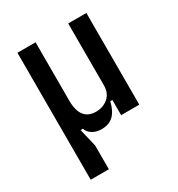

<svg xmlns="http://www.w3.org/2000/svg" viewBox="-172 -632 874 943"><g transform="rotate(-30 265.0 -160.0)"><path d="M67 200V-520H170V-189Q170 -76 258 -76Q298 -76 326.5 -100.5Q355 -125 355 -169V-520H458V0H355V-86H343Q332 -38 307 -13Q282 12 238 12Q210 12 188.5 -0.5Q167 -13 159 -36H146L170 66V200Z"/></g></svg>

Font: IBM Plex Sans Cond Medm
Style: Regular
Weight: 500
Width: 3
Designer: Mike Abbink, Paul van der Laan, Pieter van Rosmalen
Foundry: Bold Monday
Version: Version 1.3